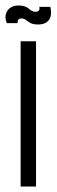

<svg xmlns="http://www.w3.org/2000/svg" viewBox="-38 -678 206 698"><path d="M37 0V-528H93V0ZM100 -589Q82 -589 72.5 -594.5Q63 -600 56 -605.5Q49 -611 40 -611Q25 -611 26 -594H-13Q-24 -620 -11 -639Q2 -658 29 -658Q54 -658 66.5 -646.5Q79 -635 92 -635Q98 -635 102.5 -639Q107 -643 105 -653H145Q152 -624 140.5 -606.5Q129 -589 100 -589Z"/></svg>

Font: Bricolage Grotesque 96pt Condensed ExtraLight
Style: Regular
Weight: 200
Width: 3
Designer: Mathieu Triay
Foundry: Atelier Triay
Version: Version 1.001; ttfautohint (v1.8.4.7-5d5b);gftools[0.9.33.de